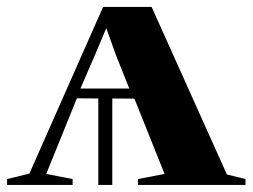

<svg xmlns="http://www.w3.org/2000/svg" viewBox="-41 -522 713 542"><path d="M-21 0V-16.5L42 -32L250 -502.5H387L599.5 -29.5L652 -16.5V0H348.5V-16.5L423.5 -31L338.5 -243.5L276 -244V0H236.5V-244L176 -244.5L89.5 -31L164 -16.5V0ZM186 -272H324L286.5 -366L259 -442.5L226.5 -365.5Z"/></svg>

Font: Merriweather 144pt
Style: Bold
Weight: 700
Version: Version 2.100